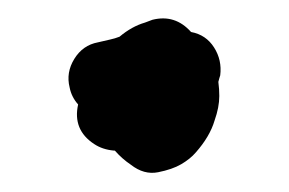

<svg xmlns="http://www.w3.org/2000/svg" viewBox="-20 -419 307 204"><path d="M63 -308C59 -290 64.7 -276 80 -266C86 -262 93 -259.7 101 -259H102C107.3 -253 113 -248 119 -244C128.3 -236.7 138 -234 148 -236C158 -238 166.2 -240.8 172.5 -244.5C178.8 -248.2 184 -252.3 188 -257C198 -268.3 204.7 -279.7 208 -291C211.3 -300.3 213 -309 213 -317C213 -321.7 212.7 -326.7 212 -332C212.7 -334.7 213.3 -337 214 -339C215.3 -349.7 213.2 -359.5 207.5 -368.5C201.8 -377.5 193.7 -383 183 -385C171.7 -397.7 158 -402 142 -398L134 -395C124.7 -392.3 115.7 -387.3 107 -380C103.7 -378.7 100.3 -377.7 97 -377L84 -374C73.3 -372 65 -366.2 59 -356.5C53 -346.8 51.3 -336.7 54 -326C55.3 -319.3 58.3 -313.3 63 -308Z"/></svg>

Font: Ruji's Handwriting Font v.2.0
Style: Medium
Weight: 500
Version: Version 2.0